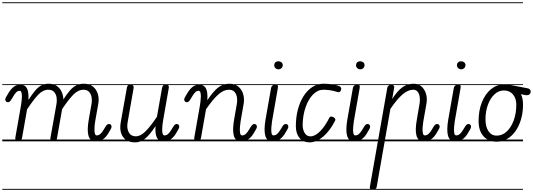

<svg xmlns="http://www.w3.org/2000/svg" viewBox="-25 -1250 4713 1698"><path d="M135 0Q124 0 116 -8.2Q108 -16.5 110.5 -32.5L160.5 -316.5Q163.5 -333.5 166 -355.8Q168.5 -378 168.8 -398.8Q169 -419.5 164.5 -433.2Q160 -447 149.5 -447Q132.5 -447 119.2 -434.5Q106 -422 89.5 -393L81 -379Q70.5 -361 62.8 -353.5Q55 -346 45 -346Q35 -346 28.2 -352.5Q21.5 -359 21.5 -371.5Q21.5 -379 31 -395.2Q40.5 -411.5 52.5 -431.5Q74.5 -467 101.8 -486Q129 -505 171.5 -499Q194.5 -495.5 207.2 -478Q220 -460.5 224.5 -432Q229 -403.5 226 -366Q260 -418 286.8 -449.5Q313.5 -481 341.5 -495.2Q369.5 -509.5 405.5 -509.5Q448 -509.5 476.5 -490.2Q505 -471 519.8 -439.2Q534.5 -407.5 535.5 -370.5Q567.5 -420.5 594.5 -451Q621.5 -481.5 650.2 -495.5Q679 -509.5 716 -509.5Q766.5 -509.5 797.8 -483.8Q829 -458 840.8 -417Q852.5 -376 844 -330.5L817.5 -182Q814.5 -165.5 812.2 -143.5Q810 -121.5 810.2 -100.8Q810.5 -80 815 -66.2Q819.5 -52.5 830 -52.5Q847.5 -52.5 862.2 -65Q877 -77.5 894 -106.5L902.5 -120.5Q912.5 -138.5 920.5 -146Q928.5 -153.5 938.5 -153.5Q948.5 -153.5 955 -147Q961.5 -140.5 961.5 -127.5Q961.5 -120 952 -104Q942.5 -88 931 -68Q909.5 -33 883 -16.5Q856.5 0 819 0Q794 0 778.8 -13.5Q763.5 -27 756.8 -52.5Q750 -78 751.2 -114.8Q752.5 -151.5 761 -198.5L785 -333Q789.5 -359 785.2 -387.8Q781 -416.5 764 -436.5Q747 -456.5 712 -456.5Q667.5 -456.5 625.5 -414.8Q583.5 -373 524.5 -285.5L478.5 -24.5Q478 -18.5 473.5 -9.2Q469 0 445.5 0Q427 0 423 -9.2Q419 -18.5 420.5 -27.5L475 -333Q479.5 -359 475.5 -387.5Q471.5 -416 454 -436.2Q436.5 -456.5 401 -456.5Q356 -456.5 314.8 -414.2Q273.5 -372 214.5 -283L170.5 -33Q168 -16 158 -8Q148 0 135 0ZM135 0Q124 0 116 -8.2Q108 -16.5 110.5 -32.5L160.5 -316.5Q163.5 -333.5 166 -355.8Q168.5 -378 168.8 -398.8Q169 -419.5 164.5 -433.2Q160 -447 149.5 -447Q132.5 -447 119.2 -434.5Q106 -422 89.5 -393L81 -379Q70.5 -361 62.8 -353.5Q55 -346 45 -346Q35 -346 28.2 -352.5Q21.5 -359 21.5 -371.5Q21.5 -379 31 -395.2Q40.5 -411.5 52.5 -431.5Q74.5 -467 101.8 -486Q129 -505 171.5 -499Q194.5 -495.5 207.2 -478Q220 -460.5 224.5 -432Q229 -403.5 226 -366Q260 -418 286.8 -449.5Q313.5 -481 341.5 -495.2Q369.5 -509.5 405.5 -509.5Q448 -509.5 476.5 -490.2Q505 -471 519.8 -439.2Q534.5 -407.5 535.5 -370.5Q567.5 -420.5 594.5 -451Q621.5 -481.5 650.2 -495.5Q679 -509.5 716 -509.5Q766.5 -509.5 797.8 -483.8Q829 -458 840.8 -417Q852.5 -376 844 -330.5L817.5 -182Q814.5 -165.5 812.2 -143.5Q810 -121.5 810.2 -100.8Q810.5 -80 815 -66.2Q819.5 -52.5 830 -52.5Q847.5 -52.5 862.2 -65Q877 -77.5 894 -106.5L902.5 -120.5Q912.5 -138.5 920.5 -146Q928.5 -153.5 938.5 -153.5Q948.5 -153.5 955 -147Q961.5 -140.5 961.5 -127.5Q961.5 -120 952 -104Q942.5 -88 931 -68Q909.5 -33 883 -16.5Q856.5 0 819 0Q794 0 778.8 -13.5Q763.5 -27 756.8 -52.5Q750 -78 751.2 -114.8Q752.5 -151.5 761 -198.5L785 -333Q789.5 -359 785.2 -387.8Q781 -416.5 764 -436.5Q747 -456.5 712 -456.5Q667.5 -456.5 625.5 -414.8Q583.5 -373 524.5 -285.5L478.5 -24.5Q478 -18.5 473.5 -9.2Q469 0 445.5 0Q427 0 423 -9.2Q419 -18.5 420.5 -27.5L475 -333Q479.5 -359 475.5 -387.5Q471.5 -416 454 -436.2Q436.5 -456.5 401 -456.5Q356 -456.5 314.8 -414.2Q273.5 -372 214.5 -283L170.5 -33Q168 -16 158 -8Q148 0 135 0ZM-5 420.5H988.5V428.5H-5ZM-5 -16H988.5V0H-5ZM-5 -505.5H988.5V-497.5H-5ZM-5 -1230H988.5V-1222H-5Z M1171 9Q1097.5 9 1063 -39.5Q1028.5 -88 1043 -169.5L1097.5 -476Q1098.5 -482 1103 -491.2Q1107.5 -500.5 1131 -500.5Q1150 -500.5 1154.2 -491Q1158.5 -481.5 1157 -473L1103.5 -167.5Q1094.5 -116 1113.5 -80.2Q1132.5 -44.5 1176 -44.5Q1217.5 -44.5 1261.5 -88Q1305.5 -131.5 1363 -217.5L1408 -472Q1409 -477.5 1414.2 -489Q1419.5 -500.5 1442.5 -500.5Q1462 -500.5 1465.8 -491.5Q1469.5 -482.5 1468 -474L1417 -182Q1414 -165.5 1411.5 -143.5Q1409 -121.5 1409.2 -100.8Q1409.5 -80 1414 -66.2Q1418.5 -52.5 1429.5 -52.5Q1446.5 -52.5 1461.2 -65Q1476 -77.5 1493 -106.5L1501.5 -120.5Q1512 -138.5 1519.8 -146Q1527.5 -153.5 1537.5 -153.5Q1547.5 -153.5 1554 -147Q1560.5 -140.5 1560.5 -127.5Q1560.5 -120 1551.2 -104Q1542 -88 1530 -68Q1508.5 -33 1482 -16.5Q1455.5 0 1418.5 0Q1377.5 0 1361.5 -35.2Q1345.5 -70.5 1350.5 -135Q1296.5 -53.5 1256.5 -22.2Q1216.5 9 1171 9ZM1171 9Q1097.5 9 1063 -39.5Q1028.5 -88 1043 -169.5L1097.5 -476Q1098.5 -482 1103 -491.2Q1107.5 -500.5 1131 -500.5Q1150 -500.5 1154.2 -491Q1158.5 -481.5 1157 -473L1103.5 -167.5Q1094.5 -116 1113.5 -80.2Q1132.5 -44.5 1176 -44.5Q1217.5 -44.5 1261.5 -88Q1305.5 -131.5 1363 -217.5L1408 -472Q1409 -477.5 1414.2 -489Q1419.5 -500.5 1442.5 -500.5Q1462 -500.5 1465.8 -491.5Q1469.5 -482.5 1468 -474L1417 -182Q1414 -165.5 1411.5 -143.5Q1409 -121.5 1409.2 -100.8Q1409.5 -80 1414 -66.2Q1418.5 -52.5 1429.5 -52.5Q1446.5 -52.5 1461.2 -65Q1476 -77.5 1493 -106.5L1501.5 -120.5Q1512 -138.5 1519.8 -146Q1527.5 -153.5 1537.5 -153.5Q1547.5 -153.5 1554 -147Q1560.5 -140.5 1560.5 -127.5Q1560.5 -120 1551.2 -104Q1542 -88 1530 -68Q1508.5 -33 1482 -16.5Q1455.5 0 1418.5 0Q1377.5 0 1361.5 -35.2Q1345.5 -70.5 1350.5 -135Q1296.5 -53.5 1256.5 -22.2Q1216.5 9 1171 9ZM978.5 420.5H1587.5V428.5H978.5ZM978.5 -16H1587.5V0H978.5ZM978.5 -505.5H1587.5V-497.5H978.5ZM978.5 -1230H1587.5V-1222H978.5Z M1717.5 0Q1706.5 0 1698.5 -8.2Q1690.5 -16.5 1693 -32.5L1743 -316.5Q1746 -333.5 1748.5 -355.8Q1751 -378 1751.2 -398.8Q1751.5 -419.5 1747 -433.2Q1742.5 -447 1732 -447Q1715 -447 1701.8 -434.5Q1688.5 -422 1672 -393L1663.5 -379Q1653 -361 1645.2 -353.5Q1637.5 -346 1627.5 -346Q1617.5 -346 1610.8 -352.5Q1604 -359 1604 -371.5Q1604 -379 1613.5 -395.2Q1623 -411.5 1635 -431.5Q1657 -467 1684.2 -486Q1711.5 -505 1754 -499Q1777 -495.5 1790 -477.8Q1803 -460 1807.2 -430.8Q1811.5 -401.5 1808.5 -363.5Q1860.5 -441.5 1903.8 -475.5Q1947 -509.5 2002.5 -509.5Q2052.5 -509.5 2083.2 -483.8Q2114 -458 2125.8 -417Q2137.5 -376 2129.5 -330.5L2103 -178Q2099 -155.5 2096.8 -126Q2094.5 -96.5 2098.2 -74.5Q2102 -52.5 2116 -52.5Q2133 -52.5 2147.8 -65Q2162.5 -77.5 2179.5 -106.5L2188 -120.5Q2198.5 -138.5 2206.2 -146Q2214 -153.5 2224 -153.5Q2234 -153.5 2240.5 -147Q2247 -140.5 2247 -127.5Q2247 -120 2237.8 -104Q2228.5 -88 2216.5 -68Q2195 -33 2168.5 -16.5Q2142 0 2104.5 0Q2079.5 0 2064.2 -13.5Q2049 -27 2042.2 -52.8Q2035.5 -78.5 2036.8 -115.5Q2038 -152.5 2046.5 -199.5L2070 -333Q2074.5 -359 2070.8 -387.5Q2067 -416 2050.2 -436.2Q2033.5 -456.5 1998 -456.5Q1953 -456.5 1905.5 -414.2Q1858 -372 1797 -283.5L1753 -33Q1750.5 -16 1740.5 -8Q1730.5 0 1717.5 0ZM1717.5 0Q1706.5 0 1698.5 -8.2Q1690.5 -16.5 1693 -32.5L1743 -316.5Q1746 -333.5 1748.5 -355.8Q1751 -378 1751.2 -398.8Q1751.5 -419.5 1747 -433.2Q1742.5 -447 1732 -447Q1715 -447 1701.8 -434.5Q1688.5 -422 1672 -393L1663.5 -379Q1653 -361 1645.2 -353.5Q1637.5 -346 1627.5 -346Q1617.5 -346 1610.8 -352.5Q1604 -359 1604 -371.5Q1604 -379 1613.5 -395.2Q1623 -411.5 1635 -431.5Q1657 -467 1684.2 -486Q1711.5 -505 1754 -499Q1777 -495.5 1790 -477.8Q1803 -460 1807.2 -430.8Q1811.5 -401.5 1808.5 -363.5Q1860.5 -441.5 1903.8 -475.5Q1947 -509.5 2002.5 -509.5Q2052.5 -509.5 2083.2 -483.8Q2114 -458 2125.8 -417Q2137.5 -376 2129.5 -330.5L2103 -178Q2099 -155.5 2096.8 -126Q2094.5 -96.5 2098.2 -74.5Q2102 -52.5 2116 -52.5Q2133 -52.5 2147.8 -65Q2162.5 -77.5 2179.5 -106.5L2188 -120.5Q2198.5 -138.5 2206.2 -146Q2214 -153.5 2224 -153.5Q2234 -153.5 2240.5 -147Q2247 -140.5 2247 -127.5Q2247 -120 2237.8 -104Q2228.5 -88 2216.5 -68Q2195 -33 2168.5 -16.5Q2142 0 2104.5 0Q2079.5 0 2064.2 -13.5Q2049 -27 2042.2 -52.8Q2035.5 -78.5 2036.8 -115.5Q2038 -152.5 2046.5 -199.5L2070 -333Q2074.5 -359 2070.8 -387.5Q2067 -416 2050.2 -436.2Q2033.5 -456.5 1998 -456.5Q1953 -456.5 1905.5 -414.2Q1858 -372 1797 -283.5L1753 -33Q1750.5 -16 1740.5 -8Q1730.5 0 1717.5 0ZM1577.5 420.5H2274V428.5H1577.5ZM1577.5 -16H2274V0H1577.5ZM1577.5 -505.5H2274V-497.5H1577.5ZM1577.5 -1230H2274V-1222H1577.5Z M2323.5 -194 2371.5 -467Q2373.5 -479 2378.2 -486.5Q2383 -494 2391.8 -497.2Q2400.5 -500.5 2413.5 -500.5Q2428 -500.5 2431.5 -493.8Q2435 -487 2432 -470L2380.5 -176Q2377 -153 2374.8 -124Q2372.5 -95 2376.2 -73.8Q2380 -52.5 2393.5 -52.5Q2411 -52.5 2425.8 -65Q2440.5 -77.5 2457.5 -106.5L2466 -120.5Q2476 -138.5 2484 -146Q2492 -153.5 2502 -153.5Q2512 -153.5 2518.5 -147Q2525 -140.5 2525 -127.5Q2525 -120 2515.5 -104Q2506 -88 2494.5 -68Q2473 -33 2446.5 -16.5Q2420 0 2382.5 0Q2358 0 2342.8 -13Q2327.5 -26 2320.8 -51Q2314 -76 2314.8 -112Q2315.5 -148 2323.5 -194ZM2400 -673.5Q2400 -688 2410 -698Q2420 -708 2437.5 -708Q2453 -708 2464.2 -698.8Q2475.5 -689.5 2475.5 -673.5Q2475.5 -658.5 2464.5 -647.8Q2453.5 -637 2437.5 -637Q2421.5 -637 2410.8 -647.8Q2400 -658.5 2400 -673.5ZM2323.5 -194 2371.5 -467Q2373.5 -479 2378.2 -486.5Q2383 -494 2391.8 -497.2Q2400.5 -500.5 2413.5 -500.5Q2428 -500.5 2431.5 -493.8Q2435 -487 2432 -470L2380.5 -176Q2377 -153 2374.8 -124Q2372.5 -95 2376.2 -73.8Q2380 -52.5 2393.5 -52.5Q2411 -52.5 2425.8 -65Q2440.5 -77.5 2457.5 -106.5L2466 -120.5Q2476 -138.5 2484 -146Q2492 -153.5 2502 -153.5Q2512 -153.5 2518.5 -147Q2525 -140.5 2525 -127.5Q2525 -120 2515.5 -104Q2506 -88 2494.5 -68Q2473 -33 2446.5 -16.5Q2420 0 2382.5 0Q2358 0 2342.8 -13Q2327.5 -26 2320.8 -51Q2314 -76 2314.8 -112Q2315.5 -148 2323.5 -194ZM2400 -673.5Q2400 -688 2410 -698Q2420 -708 2437.5 -708Q2453 -708 2464.2 -698.8Q2475.5 -689.5 2475.5 -673.5Q2475.5 -658.5 2464.5 -647.8Q2453.5 -637 2437.5 -637Q2421.5 -637 2410.8 -647.8Q2400 -658.5 2400 -673.5ZM2264 420.5H2552V428.5H2264ZM2264 -16H2552V0H2264ZM2264 -505.5H2552V-497.5H2264ZM2264 -1230H2552V-1222H2264Z M2713.5 9Q2656 9 2623.8 -30Q2591.5 -69 2591.5 -134Q2591.5 -214 2609.8 -282.5Q2628 -351 2661 -402Q2694 -453 2738.5 -481.2Q2783 -509.5 2835.5 -509.5Q2871 -509.5 2908 -505Q2945 -500.5 2969.5 -490.5Q2980.5 -487 2986.2 -480.8Q2992 -474.5 2992.8 -466.8Q2993.5 -459 2989 -450Q2983.5 -436.5 2972.8 -435Q2962 -433.5 2944.5 -440.5Q2922.5 -448 2891.5 -452.2Q2860.5 -456.5 2835.5 -456.5Q2784.5 -456.5 2743.5 -414.5Q2702.5 -372.5 2678 -302.8Q2653.5 -233 2651.5 -149Q2650.5 -107.5 2668.5 -75.8Q2686.5 -44 2720 -44Q2762 -44 2807 -90Q2852 -136 2888 -210Q2892.5 -218.5 2902.2 -219.2Q2912 -220 2925 -213Q2935 -208 2939 -199.2Q2943 -190.5 2939 -183.5Q2894 -94 2834 -42.5Q2774 9 2713.5 9ZM2713.5 9Q2656 9 2623.8 -30Q2591.5 -69 2591.5 -134Q2591.5 -214 2609.8 -282.5Q2628 -351 2661 -402Q2694 -453 2738.5 -481.2Q2783 -509.5 2835.5 -509.5Q2871 -509.5 2908 -505Q2945 -500.5 2969.5 -490.5Q2980.5 -487 2986.2 -480.8Q2992 -474.5 2992.8 -466.8Q2993.5 -459 2989 -450Q2983.5 -436.5 2972.8 -435Q2962 -433.5 2944.5 -440.5Q2922.5 -448 2891.5 -452.2Q2860.5 -456.5 2835.5 -456.5Q2784.5 -456.5 2743.5 -414.5Q2702.5 -372.5 2678 -302.8Q2653.5 -233 2651.5 -149Q2650.5 -107.5 2668.5 -75.8Q2686.5 -44 2720 -44Q2762 -44 2807 -90Q2852 -136 2888 -210Q2892.5 -218.5 2902.2 -219.2Q2912 -220 2925 -213Q2935 -208 2939 -199.2Q2943 -190.5 2939 -183.5Q2894 -94 2834 -42.5Q2774 9 2713.5 9ZM2542 420.5H2997.5V428.5H2542ZM2542 -16H2997.5V0H2542ZM2542 -505.5H2997.5V-497.5H2542ZM2542 -1230H2997.5V-1222H2542Z M3047 -194 3095 -467Q3097 -479 3101.8 -486.5Q3106.5 -494 3115.2 -497.2Q3124 -500.5 3137 -500.5Q3151.5 -500.5 3155 -493.8Q3158.5 -487 3155.5 -470L3104 -176Q3100.5 -153 3098.2 -124Q3096 -95 3099.8 -73.8Q3103.5 -52.5 3117 -52.5Q3134.5 -52.5 3149.2 -65Q3164 -77.5 3181 -106.5L3189.5 -120.5Q3199.5 -138.5 3207.5 -146Q3215.5 -153.5 3225.5 -153.5Q3235.5 -153.5 3242 -147Q3248.5 -140.5 3248.5 -127.5Q3248.5 -120 3239 -104Q3229.5 -88 3218 -68Q3196.5 -33 3170 -16.5Q3143.5 0 3106 0Q3081.5 0 3066.2 -13Q3051 -26 3044.2 -51Q3037.5 -76 3038.2 -112Q3039 -148 3047 -194ZM3123.5 -673.5Q3123.5 -688 3133.5 -698Q3143.5 -708 3161 -708Q3176.5 -708 3187.8 -698.8Q3199 -689.5 3199 -673.5Q3199 -658.5 3188 -647.8Q3177 -637 3161 -637Q3145 -637 3134.2 -647.8Q3123.5 -658.5 3123.5 -673.5ZM3047 -194 3095 -467Q3097 -479 3101.8 -486.5Q3106.5 -494 3115.2 -497.2Q3124 -500.5 3137 -500.5Q3151.5 -500.5 3155 -493.8Q3158.5 -487 3155.5 -470L3104 -176Q3100.5 -153 3098.2 -124Q3096 -95 3099.8 -73.8Q3103.5 -52.5 3117 -52.5Q3134.5 -52.5 3149.2 -65Q3164 -77.5 3181 -106.5L3189.5 -120.5Q3199.5 -138.5 3207.5 -146Q3215.5 -153.5 3225.5 -153.5Q3235.5 -153.5 3242 -147Q3248.5 -140.5 3248.5 -127.5Q3248.5 -120 3239 -104Q3229.5 -88 3218 -68Q3196.5 -33 3170 -16.5Q3143.5 0 3106 0Q3081.5 0 3066.2 -13Q3051 -26 3044.2 -51Q3037.5 -76 3038.2 -112Q3039 -148 3047 -194ZM3123.5 -673.5Q3123.5 -688 3133.5 -698Q3143.5 -708 3161 -708Q3176.5 -708 3187.8 -698.8Q3199 -689.5 3199 -673.5Q3199 -658.5 3188 -647.8Q3177 -637 3161 -637Q3145 -637 3134.2 -647.8Q3123.5 -658.5 3123.5 -673.5ZM2987.5 420.5H3275.5V428.5H2987.5ZM2987.5 -16H3275.5V0H2987.5ZM2987.5 -505.5H3275.5V-497.5H2987.5ZM2987.5 -1230H3275.5V-1222H2987.5Z M3721 0Q3696.5 0 3681 -12.8Q3665.5 -25.5 3658.5 -50Q3651.5 -74.5 3652.2 -109.5Q3653 -144.5 3661 -189.5L3686 -336Q3690.5 -362 3687.2 -389.8Q3684 -417.5 3670 -437Q3656 -456.5 3628.5 -456.5Q3584.5 -456.5 3536 -415.8Q3487.5 -375 3427.5 -287L3306.5 401.5Q3304.5 415.5 3293.5 422Q3282.5 428.5 3271 428.5Q3258 428.5 3250.8 422.5Q3243.5 416.5 3246 402.5L3400 -472Q3401.5 -481.5 3406.8 -487.8Q3412 -494 3419.5 -497.2Q3427 -500.5 3434 -500.5Q3447 -500.5 3455.2 -494Q3463.5 -487.5 3461 -474.5L3443.5 -375Q3491 -448 3534.2 -478.8Q3577.5 -509.5 3633.5 -509.5Q3675.5 -509.5 3703.2 -484.5Q3731 -459.5 3742.8 -419.5Q3754.5 -379.5 3746.5 -334L3718.5 -175Q3714.5 -152 3712.5 -123.2Q3710.5 -94.5 3714.5 -73.5Q3718.5 -52.5 3732 -52.5Q3749 -52.5 3764 -65Q3779 -77.5 3796 -106.5L3804 -120.5Q3814.5 -138.5 3822.5 -146Q3830.5 -153.5 3840 -153.5Q3850 -153.5 3856.8 -147Q3863.5 -140.5 3863.5 -127.5Q3863.5 -120 3854 -104Q3844.5 -88 3833 -68Q3811 -33 3784.8 -16.5Q3758.5 0 3721 0ZM3721 0Q3696.5 0 3681 -12.8Q3665.5 -25.5 3658.5 -50Q3651.5 -74.5 3652.2 -109.5Q3653 -144.5 3661 -189.5L3686 -336Q3690.5 -362 3687.2 -389.8Q3684 -417.5 3670 -437Q3656 -456.5 3628.5 -456.5Q3584.5 -456.5 3536 -415.8Q3487.5 -375 3427.5 -287L3306.5 401.5Q3304.5 415.5 3293.5 422Q3282.5 428.5 3271 428.5Q3258 428.5 3250.8 422.5Q3243.5 416.5 3246 402.5L3400 -472Q3401.5 -481.5 3406.8 -487.8Q3412 -494 3419.5 -497.2Q3427 -500.5 3434 -500.5Q3447 -500.5 3455.2 -494Q3463.5 -487.5 3461 -474.5L3443.5 -375Q3491 -448 3534.2 -478.8Q3577.5 -509.5 3633.5 -509.5Q3675.5 -509.5 3703.2 -484.5Q3731 -459.5 3742.8 -419.5Q3754.5 -379.5 3746.5 -334L3718.5 -175Q3714.5 -152 3712.5 -123.2Q3710.5 -94.5 3714.5 -73.5Q3718.5 -52.5 3732 -52.5Q3749 -52.5 3764 -65Q3779 -77.5 3796 -106.5L3804 -120.5Q3814.5 -138.5 3822.5 -146Q3830.5 -153.5 3840 -153.5Q3850 -153.5 3856.8 -147Q3863.5 -140.5 3863.5 -127.5Q3863.5 -120 3854 -104Q3844.5 -88 3833 -68Q3811 -33 3784.8 -16.5Q3758.5 0 3721 0ZM3265.5 420.5H3890V428.5H3265.5ZM3265.5 -16H3890V0H3265.5ZM3265.5 -505.5H3890V-497.5H3265.5ZM3265.5 -1230H3890V-1222H3265.5Z M3939.5 -194 3987.5 -467Q3989.5 -479 3994.2 -486.5Q3999 -494 4007.8 -497.2Q4016.5 -500.5 4029.5 -500.5Q4044 -500.5 4047.5 -493.8Q4051 -487 4048 -470L3996.5 -176Q3993 -153 3990.8 -124Q3988.5 -95 3992.2 -73.8Q3996 -52.5 4009.5 -52.5Q4027 -52.5 4041.8 -65Q4056.5 -77.5 4073.5 -106.5L4082 -120.5Q4092 -138.5 4100 -146Q4108 -153.5 4118 -153.5Q4128 -153.5 4134.5 -147Q4141 -140.5 4141 -127.5Q4141 -120 4131.5 -104Q4122 -88 4110.5 -68Q4089 -33 4062.5 -16.5Q4036 0 3998.5 0Q3974 0 3958.8 -13Q3943.5 -26 3936.8 -51Q3930 -76 3930.8 -112Q3931.5 -148 3939.5 -194ZM4016 -673.5Q4016 -688 4026 -698Q4036 -708 4053.5 -708Q4069 -708 4080.2 -698.8Q4091.5 -689.5 4091.5 -673.5Q4091.5 -658.5 4080.5 -647.8Q4069.5 -637 4053.5 -637Q4037.5 -637 4026.8 -647.8Q4016 -658.5 4016 -673.5ZM3939.5 -194 3987.5 -467Q3989.5 -479 3994.2 -486.5Q3999 -494 4007.8 -497.2Q4016.5 -500.5 4029.5 -500.5Q4044 -500.5 4047.5 -493.8Q4051 -487 4048 -470L3996.5 -176Q3993 -153 3990.8 -124Q3988.5 -95 3992.2 -73.8Q3996 -52.5 4009.5 -52.5Q4027 -52.5 4041.8 -65Q4056.5 -77.5 4073.5 -106.5L4082 -120.5Q4092 -138.5 4100 -146Q4108 -153.5 4118 -153.5Q4128 -153.5 4134.5 -147Q4141 -140.5 4141 -127.5Q4141 -120 4131.5 -104Q4122 -88 4110.5 -68Q4089 -33 4062.5 -16.5Q4036 0 3998.5 0Q3974 0 3958.8 -13Q3943.5 -26 3936.8 -51Q3930 -76 3930.8 -112Q3931.5 -148 3939.5 -194ZM4016 -673.5Q4016 -688 4026 -698Q4036 -708 4053.5 -708Q4069 -708 4080.2 -698.8Q4091.5 -689.5 4091.5 -673.5Q4091.5 -658.5 4080.5 -647.8Q4069.5 -637 4053.5 -637Q4037.5 -637 4026.8 -647.8Q4016 -658.5 4016 -673.5ZM3880 420.5H4168V428.5H3880ZM3880 -16H4168V0H3880ZM3880 -505.5H4168V-497.5H3880ZM3880 -1230H4168V-1222H3880Z M4367.5 3Q4293 3 4250.2 -45.8Q4207.5 -94.5 4207.5 -179.5Q4207.5 -273 4236.8 -346Q4266 -419 4316.8 -461Q4367.5 -503 4431.5 -503Q4441 -503 4450.2 -502.8Q4459.5 -502.5 4470.5 -501.2Q4481.5 -500 4495 -497Q4497 -497 4513 -493.8Q4529 -490.5 4560.5 -484.5Q4592 -478.5 4639.5 -469.5Q4656 -466 4662 -458.5Q4668 -451 4668 -440.5Q4668 -419.5 4652.5 -412.2Q4637 -405 4615.5 -410L4582.5 -417Q4591 -398.5 4595.8 -375.8Q4600.5 -353 4600.5 -327Q4600.5 -255.5 4583 -195.2Q4565.5 -135 4534 -90.5Q4502.5 -46 4460 -21.5Q4417.5 3 4367.5 3ZM4268.5 -194Q4268.5 -130.5 4294.5 -90.5Q4320.5 -50.5 4367.5 -50.5Q4417.5 -50.5 4456.8 -87.2Q4496 -124 4518.5 -186.2Q4541 -248.5 4541 -325.5Q4541 -380.5 4511.5 -415.2Q4482 -450 4431.5 -450Q4384.5 -450 4347.8 -415.5Q4311 -381 4289.8 -323Q4268.5 -265 4268.5 -194ZM4367.5 3Q4293 3 4250.2 -45.8Q4207.5 -94.5 4207.5 -179.5Q4207.5 -273 4236.8 -346Q4266 -419 4316.8 -461Q4367.5 -503 4431.5 -503Q4441 -503 4450.2 -502.8Q4459.5 -502.5 4470.5 -501.2Q4481.5 -500 4495 -497Q4497 -497 4513 -493.8Q4529 -490.5 4560.5 -484.5Q4592 -478.5 4639.5 -469.5Q4656 -466 4662 -458.5Q4668 -451 4668 -440.5Q4668 -419.5 4652.5 -412.2Q4637 -405 4615.5 -410L4582.5 -417Q4591 -398.5 4595.8 -375.8Q4600.5 -353 4600.5 -327Q4600.5 -255.5 4583 -195.2Q4565.5 -135 4534 -90.5Q4502.5 -46 4460 -21.5Q4417.5 3 4367.5 3ZM4268.5 -194Q4268.5 -130.5 4294.5 -90.5Q4320.5 -50.5 4367.5 -50.5Q4417.5 -50.5 4456.8 -87.2Q4496 -124 4518.5 -186.2Q4541 -248.5 4541 -325.5Q4541 -380.5 4511.5 -415.2Q4482 -450 4431.5 -450Q4384.5 -450 4347.8 -415.5Q4311 -381 4289.8 -323Q4268.5 -265 4268.5 -194ZM4158 420.5H4600V428.5H4158ZM4158 -16H4600V0H4158ZM4158 -505.5H4600V-497.5H4158ZM4158 -1230H4600V-1222H4158Z"/></svg>

Font: Edu VIC WA NT Pre Guide
Style: Regular
Weight: 400
Designer: Tina and Corey Anderson, Eben Sorkin, Mirko Velimirovic
Foundry: Google for Education
Version: Version 1.000